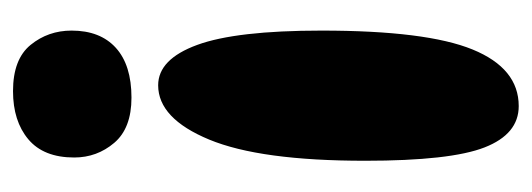

<svg xmlns="http://www.w3.org/2000/svg" viewBox="-281 -526 817 295"><g transform="rotate(-90 127.5 -378.5)"><path d="M135 -767Q184 -767 206 -740Q228 -713 228 -677Q228 -633 201.5 -609Q175 -585 125 -585Q78 -585 55.5 -611.5Q33 -638 33 -673Q33 -720 61 -743.5Q89 -767 135 -767ZM144 -544Q184 -544 206 -484Q228 -424 228 -293Q228 -132 199 -61Q170 10 112 10Q69 10 48.5 -42.5Q28 -95 28 -226Q28 -387 60.5 -465.5Q93 -544 144 -544Z"/></g></svg>

Font: DynaPuff Condensed SemiBold
Style: Regular
Weight: 600
Width: 3
Designer: Toshi Omagari, Jennifer Daniel
Foundry: Google Fonts
Version: Version 2.000